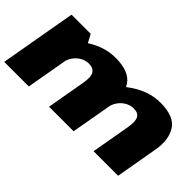

<svg xmlns="http://www.w3.org/2000/svg" viewBox="-48 -995 1397 1397"><g transform="rotate(45 650.5 -297.0)"><path d="M3 0H256L346 -510.5L303.5 -589.5H106.5ZM464.5 0H717L774.5 -325.5Q795.5 -445 746.2 -519.8Q697 -594.5 554.5 -594.5Q425 -594.5 302.2 -502.2Q179.5 -410 164.5 -325L303.5 -288.5Q315.5 -352.5 356.8 -389.8Q398 -427 448.5 -427Q493.5 -427 511.5 -397.5Q529.5 -368 517 -299.5ZM922.5 0H1175L1232 -325.5Q1253.5 -444 1206.2 -519.2Q1159 -594.5 1016.5 -594.5Q886.5 -594.5 763.2 -500Q640 -405.5 626.5 -325L766 -288.5Q777 -352.5 818.2 -389.8Q859.5 -427 910 -427Q955.5 -427 971.2 -397.5Q987 -368 975 -299.5Z"/></g></svg>

Font: Anybody Expanded Black
Style: Italic
Weight: 900
Width: 7
Italic angle: -10°
Version: Version 1.113;gftools[0.9.25]